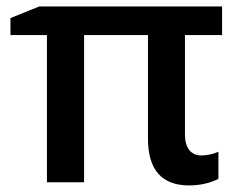

<svg xmlns="http://www.w3.org/2000/svg" viewBox="-20 -561 736 591"><path d="M435.5 -134.3V-453.1H238.8V0H124.5V-453.1H12.2V-505.4L100.6 -541H663.6V-453.1H549.3V-147.5Q549.3 -116.2 562.5 -99.4Q575.7 -82.5 600.1 -82.5Q612.8 -82.5 627.2 -85.7Q641.6 -88.9 652.3 -93.8V-10.7Q635.7 -1.5 611.6 4.2Q587.4 9.8 562.5 9.8Q435.5 9.8 435.5 -134.3Z"/></svg>

Font: Viking Open Sans Light
Style: Bold
Weight: 600
Foundry: Ascender Corporation
Version: Version 2.001